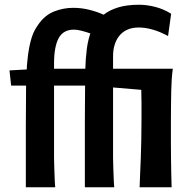

<svg xmlns="http://www.w3.org/2000/svg" viewBox="-20 -790 804 810"><path d="M20 -493 93 -497Q93 -505 93.5 -512.5Q94 -520 95 -528Q98 -563 103 -588.5Q108 -614 114 -632.5Q120 -651 127 -663.5Q134 -676 142 -687Q169 -726 208 -741.5Q247 -757 289 -757Q324 -757 357.5 -748.5Q391 -740 417 -728Q443 -748 479.5 -759Q516 -770 567 -770Q599 -770 634.5 -761Q670 -752 702 -732L689 -638Q654 -657 623 -665.5Q592 -674 566 -674Q537 -674 516.5 -664.5Q496 -655 483 -638.5Q470 -622 463.5 -600.5Q457 -579 457 -554V-500H709Q706 -477 704.5 -456Q703 -435 702.5 -409.5Q702 -384 701.5 -350.5Q701 -317 701 -271Q701 -225 701 -188Q701 -151 701.5 -119Q702 -87 702.5 -58.5Q703 -30 704 0H569Q570 -37 571.5 -65Q573 -93 574 -124.5Q575 -156 576 -195.5Q577 -235 577 -294Q577 -325 577 -353.5Q577 -382 576 -411L457 -421V-173Q457 -146 457 -124Q457 -102 458 -81.5Q459 -61 459.5 -41Q460 -21 462 0H338Q338 -85 338 -152Q338 -219 338 -270.5Q338 -322 338.5 -360.5Q339 -399 339 -429H208V-173Q208 -146 208 -124Q208 -102 209 -81.5Q210 -61 210.5 -41Q211 -21 213 0H89Q89 -159 89 -261Q89 -363 90 -429H27ZM208 -500H340Q341 -517 341.5 -531.5Q342 -546 344 -560Q347 -607 361 -649Q341 -656 323 -660.5Q305 -665 292 -665Q247 -665 227.5 -629Q208 -593 208 -522Z"/></svg>

Font: CantoraOne
Style: Regular
Weight: 400
Designer: Pablo Impallari, Rodrigo Fuenzalida
Foundry: Pablo Impallari
Version: Version 1.001; ttfautohint (v0.8) -G 200 -r 50